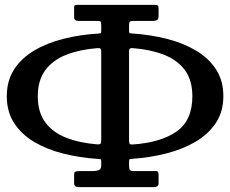

<svg xmlns="http://www.w3.org/2000/svg" viewBox="-20 -771 947 790"><path d="M396.5 -643V-668Q396.5 -677.5 394.5 -681.2Q392.5 -685 381.5 -685H302Q285 -685 285 -700V-738Q285 -748 288.2 -749.5Q291.5 -751 300 -751H614.5Q625.5 -751 629 -748.2Q632.5 -745.5 632.5 -734V-706Q632.5 -692.5 626.5 -688.8Q620.5 -685 611.5 -685H530Q518 -685 514.5 -682Q511 -679 511 -667V-644Q511 -634.5 514.5 -634.2Q518 -634 526.5 -633Q601 -628 668 -610.8Q735 -593.5 787 -562.5Q839 -531.5 869 -485.2Q899 -439 899 -375Q899 -311.5 868 -265Q837 -218.5 784 -187.5Q731 -156.5 663.8 -139.5Q596.5 -122.5 524.5 -117.5Q517 -116.5 514 -116Q511 -115.5 511 -107V-88Q511 -76 515 -71.5Q519 -67 530 -67H621.5Q628.5 -67 630.5 -62.8Q632.5 -58.5 632.5 -51V-17Q632.5 -1 612.5 -1H305Q285 -1 285 -17V-53Q285 -61 289.2 -64Q293.5 -67 308 -67H362.5Q375.5 -67 386 -70.8Q396.5 -74.5 396.5 -91V-107Q396.5 -115.5 393.5 -116Q390.5 -116.5 383 -117Q308 -122 240.5 -139Q173 -156 120.8 -187Q68.5 -218 38.2 -264.5Q8 -311 8 -375Q8 -439.5 38.5 -486Q69 -532.5 121.5 -563.5Q174 -594.5 242 -611.5Q310 -628.5 385 -633Q392 -633.5 394.2 -634.5Q396.5 -635.5 396.5 -643ZM525.5 -176.5Q639.5 -184 705.5 -229.2Q771.5 -274.5 771.5 -375Q771.5 -441 740.5 -482.8Q709.5 -524.5 654 -546Q598.5 -567.5 526.5 -573Q518 -573.5 514.5 -571Q511 -568.5 511 -558.5V-196.5Q511 -185 512.8 -180.5Q514.5 -176 525.5 -176.5ZM396.5 -194.5V-558.5Q396.5 -568 393.5 -570.8Q390.5 -573.5 382 -573Q309 -567.5 253.5 -546Q198 -524.5 166.8 -482.8Q135.5 -441 135.5 -375Q135.5 -308.5 166.8 -267Q198 -225.5 253.2 -204Q308.5 -182.5 381 -177Q391 -176.5 393.8 -180Q396.5 -183.5 396.5 -194.5Z"/></svg>

Font: Besley* Medium
Style: Regular
Weight: 500
Designer: Owen Earl
Foundry: indestructible type*
Version: Version 3.000; ttfautohint (v1.8.3)